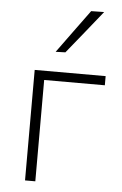

<svg xmlns="http://www.w3.org/2000/svg" viewBox="-55 -817 546 856"><g transform="rotate(5 218.5 -389.0)"><path d="M90 0V-494.5H407.5V-453.5H136V0ZM176 -583Q211.5 -632 247.2 -680.8Q283 -729.5 318 -777.5L376 -778.5Q336.5 -729 297.5 -680.8Q258.5 -632.5 219.5 -584.5Z"/></g></svg>

Font: Commissioner ExtraLight
Style: Regular
Weight: 200
Designer: Kostas Bartsokas
Foundry: Kostas Bartsokas
Version: Version 1.000; ttfautohint (v1.8.3)